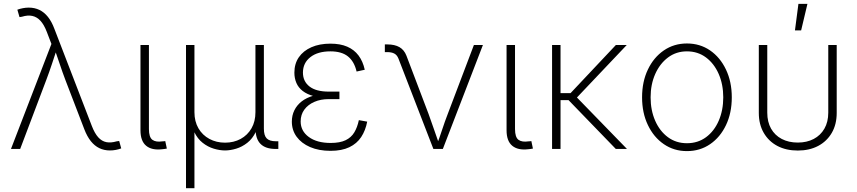

<svg xmlns="http://www.w3.org/2000/svg" viewBox="-20 -775 4459 999"><path d="M37.1 0 247.6 -546.4 223.6 -608.9Q209 -647 190.4 -667Q171.9 -687 148.2 -692.1Q124.5 -697.3 94.2 -688L81.5 -686L70.3 -724.6Q83.5 -729.5 98.9 -732.4Q114.3 -735.4 129.4 -735.4Q160.2 -735.4 185.1 -723.4Q210 -711.4 229.5 -687Q249 -662.6 263.2 -624.5L458 -119.1Q472.7 -81.1 491.2 -60.5Q509.8 -40 533.4 -35.4Q557.1 -30.8 586.9 -39.6L600.1 -41.5L610.8 -2.9Q597.7 2 582.8 4.9Q567.9 7.8 551.8 7.8Q521.5 7.8 496.8 -4.2Q472.2 -16.1 452.6 -40.5Q433.1 -64.9 418.5 -103L320.8 -357.4Q304.7 -399.9 291 -441.2Q277.3 -482.4 262.7 -523.9H277.3Q263.7 -482.9 250 -441.4Q236.3 -399.9 220.2 -357.4L85 0Z M823.2 1.5Q770 7.8 740.5 -16.6Q710.9 -41 710.9 -97.2V-541H754.9V-103.5Q754.9 -61 772.9 -47.6Q791 -34.2 825.7 -39.6Q831.5 -40 833.7 -40Q835.9 -40 839.8 -41L848.1 -2Q843.3 -1 836.7 0Q830.1 1 823.2 1.5Z M947.8 204.1V-541H991.7V-191.4Q991.7 -143.1 1012.5 -107.4Q1033.2 -71.8 1069.6 -52.2Q1106 -32.7 1150.9 -32.7Q1196.3 -32.7 1232.2 -52.2Q1268.1 -71.8 1288.6 -107.4Q1309.1 -143.1 1309.1 -191.4V-541H1353V-105.5Q1353 -69.8 1367.7 -54.9Q1382.3 -40 1415.5 -40H1428.2V0H1414.6Q1361.8 0 1335.7 -26.1Q1309.6 -52.2 1309.6 -105V-177.2H1328.1Q1328.1 -124.5 1311 -88.9Q1293.9 -53.2 1266.8 -32Q1239.7 -10.7 1209 -1.5Q1178.2 7.8 1150.9 7.8Q1123 7.8 1092.3 -1.5Q1061.5 -10.7 1034.4 -32Q1007.3 -53.2 990.5 -88.9Q973.6 -124.5 973.6 -177.2H991.7V204.1Z M1699.7 9.8Q1638.7 9.8 1593.5 -9.8Q1548.3 -29.3 1523.4 -63.5Q1498.5 -97.7 1498.5 -142.1Q1498.5 -174.3 1511.5 -200.9Q1524.4 -227.5 1549.3 -247.1Q1574.2 -266.6 1611.3 -277.3Q1648.4 -288.1 1697.3 -288.1H1746.1V-259.3H1690.4Q1648.4 -259.3 1615.5 -244.9Q1582.5 -230.5 1563.5 -204.6Q1544.4 -178.7 1544.4 -143.1Q1544.4 -93.3 1586.7 -62.3Q1628.9 -31.2 1700.7 -31.2Q1748.5 -31.2 1778.1 -45.4Q1807.6 -59.6 1823.5 -86.2Q1839.4 -112.8 1847.2 -149.9L1890.6 -142.1Q1881.8 -96.2 1859.4 -62Q1836.9 -27.8 1797.6 -9Q1758.3 9.8 1699.7 9.8ZM1697.3 -265.1Q1647.9 -265.1 1612.8 -274.7Q1577.6 -284.2 1555.2 -301.5Q1532.7 -318.8 1522.2 -343.3Q1511.7 -367.7 1511.7 -397Q1511.7 -443.4 1534.9 -477.1Q1558.1 -510.7 1600.3 -529.3Q1642.6 -547.9 1699.2 -547.9Q1750.5 -547.9 1786.6 -532.2Q1822.8 -516.6 1845.5 -486.3Q1868.2 -456.1 1877.9 -412.1L1835.4 -402.8Q1823.2 -455.1 1790.5 -481.4Q1757.8 -507.8 1699.2 -507.8Q1633.3 -507.8 1595 -477.8Q1556.6 -447.8 1556.2 -397.9Q1556.2 -351.6 1590.3 -325Q1624.5 -298.3 1690.9 -298.3H1746.1V-265.1Z M2234.9 0 2053.2 -470.2Q2045.9 -488.8 2031.7 -496.3Q2017.6 -503.9 1994.1 -503.9H1982.4V-543.9H1995.1Q2033.7 -543.9 2058.3 -529.8Q2083 -515.6 2094.7 -485.4L2209.5 -183.1Q2224.6 -142.6 2238.3 -101.6Q2252 -60.5 2266.6 -20.5H2252.4Q2267.6 -60.5 2281 -101.6Q2294.4 -142.6 2310.1 -183.1L2445.8 -541H2492.7L2284.2 0Z M2728 1.5Q2674.8 7.8 2645.3 -16.6Q2615.7 -41 2615.7 -97.2V-541H2659.7V-103.5Q2659.7 -61 2677.7 -47.6Q2695.8 -34.2 2730.5 -39.6Q2736.3 -40 2738.5 -40Q2740.7 -40 2744.6 -41L2752.9 -2Q2748 -1 2741.5 0Q2734.9 1 2728 1.5Z M2896.5 -541V0H2852.5V-541ZM3241.2 -541 2968.8 -253.9H2875.5V-290.5H2948.7L3184.6 -541ZM3184.1 0 2933.6 -258.8 2966.8 -283.2 3242.2 0Z M3554.2 11.2Q3486.8 11.2 3434.1 -24.9Q3381.3 -61 3351.1 -124.3Q3320.8 -187.5 3320.8 -268.6Q3320.8 -350.1 3351.1 -413.3Q3381.3 -476.6 3434.1 -512.7Q3486.8 -548.8 3554.2 -548.8Q3622.1 -548.8 3674.6 -512.7Q3727.1 -476.6 3757.3 -413.1Q3787.6 -349.6 3787.6 -268.6Q3787.6 -187.5 3757.6 -124.3Q3727.5 -61 3674.8 -24.9Q3622.1 11.2 3554.2 11.2ZM3554.2 -29.8Q3611.3 -29.8 3653.8 -61.3Q3696.3 -92.8 3719.7 -147Q3743.2 -201.2 3743.2 -268.6Q3743.2 -335.9 3719.5 -390.1Q3695.8 -444.3 3653.3 -476.1Q3610.8 -507.8 3554.2 -507.8Q3498 -507.8 3455.6 -475.8Q3413.1 -443.8 3389.2 -389.9Q3365.2 -335.9 3365.2 -268.6Q3365.2 -201.2 3388.9 -147Q3412.6 -92.8 3455.1 -61.3Q3497.6 -29.8 3554.2 -29.8Z M4130.9 8.3Q4070.3 8.3 4024.9 -15.6Q3979.5 -39.6 3953.9 -83.7Q3928.2 -127.9 3928.2 -187.5V-541H3972.2V-189Q3972.2 -140.6 3991.9 -105.7Q4011.7 -70.8 4047.6 -52Q4083.5 -33.2 4130.9 -33.2Q4178.2 -33.2 4213.9 -52Q4249.5 -70.8 4269.5 -105.7Q4289.6 -140.6 4289.6 -189V-541H4333.5V-187.5Q4333.5 -127.9 4307.9 -83.7Q4282.2 -39.6 4236.8 -15.6Q4191.4 8.3 4130.9 8.3ZM4116.2 -616.7 4134.3 -754.9H4181.2L4148.4 -616.7Z"/></svg>

Font: Inter 17pt ExtraLight
Style: Regular
Weight: 250
Version: Version 4.001;git-66647c0bb